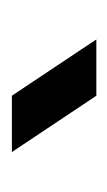

<svg xmlns="http://www.w3.org/2000/svg" viewBox="53 -972 186 333"><g transform="rotate(-90 146.5 -806.0)"><path d="M48.8 -878.9H146.5L244.1 -732.4H146.5Z"/></g></svg>

Font: BabelStone Runic Beowulf
Style: Regular
Weight: 400
Designer: Andrew West
Foundry: BabelStone
Version: Version 7.004;November 9, 2023